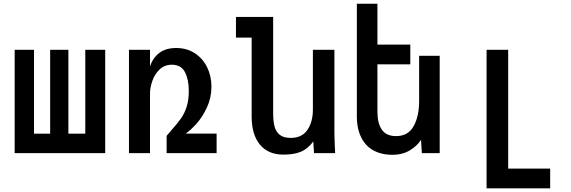

<svg xmlns="http://www.w3.org/2000/svg" viewBox="-20 -815 3040 1022"><path d="M540 0H58V-550H161V-103.5H247V-550H344V-103.5H434V-550H540Z M666.5 -550H778.5V-461Q792.5 -505.5 827 -532.5Q861.5 -559.5 917.5 -559.5Q974 -559.5 1016.8 -531.8Q1059.5 -504 1082.5 -457Q1105.5 -410 1105.5 -354Q1105.5 -295 1081.8 -243.8Q1058 -192.5 1026.5 -157.2Q995 -122 968.5 -104H1133V0H867V-92L895 -125Q926.5 -160.5 944.2 -185.8Q962 -211 973.5 -246.8Q985 -282.5 985 -331Q985 -391.5 964.5 -431Q944 -470.5 895 -470.5Q855.5 -470.5 829.2 -445Q803 -419.5 790.8 -384Q778.5 -348.5 778.5 -318V0H666.5Z M1319.5 -195V-615H1236V-725H1434V-213.5Q1434 -171 1441 -142.8Q1448 -114.5 1468.5 -97.8Q1489 -81 1528 -81Q1587.5 -81 1616.5 -123.8Q1645.5 -166.5 1645.5 -232V-550H1760V-119Q1760 -87.5 1762 -43.5Q1763 -28.5 1764 0H1651.5L1647.5 -62Q1619 -23 1582.2 -7.5Q1545.5 8 1488.5 8Q1407.5 8 1363.5 -45.2Q1319.5 -98.5 1319.5 -195Z M1930.5 -43Q1906 -69 1892.8 -107.2Q1879.5 -145.5 1879.5 -193V-795H1989V-577.5H2164V-472.5H1989V-220Q1989 -158.5 2012.8 -124.5Q2036.5 -90.5 2088.5 -90.5Q2152 -90.5 2181.5 -143Q2211 -195.5 2211 -278V-518H2320.5V0H2225.5L2221 -70.5Q2201 -39 2162 -15Q2123 9 2067 9Q2025 9 1989.8 -4.2Q1954.5 -17.5 1930.5 -43Z M2570 -550H2685V82.5H2908.5V187.5H2570Z"/></svg>

Font: JuliaMono SemiBold
Style: Regular
Weight: 600
Monospace: yes
Designer: cormullion
Foundry: corm
Version: Version 0.055; ttfautohint (v1.8.4)